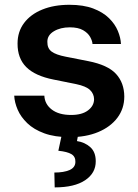

<svg xmlns="http://www.w3.org/2000/svg" viewBox="-20 -573 589 817"><path d="M494.7 -385.7H373.6Q372.9 -399.1 363.6 -415.8Q354.4 -432.5 333.5 -444.6Q312.5 -456.7 277 -456.7Q236.9 -456.7 209 -439.8Q181.1 -422.9 181.5 -394.9Q181.1 -367.2 199.6 -353.5Q218 -339.8 259.9 -331.7L355.5 -312.9Q438.9 -296.5 473.7 -258.5Q508.5 -220.5 508.9 -162.3Q508.9 -110.8 479.4 -71.7Q449.9 -32.7 397.7 -11Q345.5 10.7 277 10.7Q213.1 10.7 168.5 -5.7Q123.9 -22 96.2 -48.7Q68.5 -75.3 55.2 -106.2Q41.9 -137.1 40.5 -165.8H168.7Q170.5 -129.6 200.5 -106.7Q230.5 -83.8 282.7 -83.8Q328.8 -83.8 354.4 -103.2Q380 -122.5 380.3 -150.6Q380 -173.7 363.1 -190Q346.2 -206.3 303.6 -215.2L208.1 -234.4Q129.3 -250 91.8 -287.5Q54.3 -324.9 54.7 -387.8Q54.7 -438.2 82.4 -475.1Q110.1 -512.1 159.8 -532.3Q209.5 -552.6 275.2 -552.6Q335.2 -552.6 376.8 -536.8Q418.3 -521 443.9 -495.7Q469.5 -470.5 481.5 -441.4Q493.6 -412.3 494.7 -385.7ZM243.6 -2.8H313.2L307.5 27.3Q340.9 32.3 364.2 53.1Q387.4 73.9 387.4 112.9Q387.8 163.4 342.3 193.9Q296.9 224.4 212.7 224.4L211.3 161.2Q252.1 161.2 276.3 150.4Q300.4 139.6 300.8 116.1Q301.5 93.4 283.9 82.9Q266.3 72.4 228.3 68.5Z"/></svg>

Font: Inter Zeller Semi Bold
Style: Regular
Weight: 600
Designer: Rasmus Andersson; Joe Bland
Foundry: zeller
Version: Version 3.015;git-dec3a8cb1